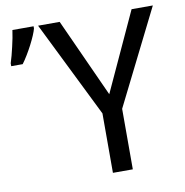

<svg xmlns="http://www.w3.org/2000/svg" viewBox="-92 -792 838 868"><g transform="rotate(-10 327.0 -357.5)"><path d="M402.3 -353 568.4 -713.9H666L448.2 -277.8V0H356.9V-272.9L139.2 -713.9H238.3ZM-12.2 -567.9Q-7.3 -582.5 -2.4 -601.3Q2.4 -620.1 7.1 -639.9Q11.7 -659.7 15.6 -679.2Q19.5 -698.7 21.5 -714.8H118.7V-704.6Q115.7 -692.9 107.7 -673.8Q99.6 -654.8 88.6 -633.5Q77.6 -612.3 64.9 -591.3Q52.2 -570.3 40.5 -554.7H-12.2Z"/></g></svg>

Font: Droid Sans
Style: Regular
Weight: 400
Foundry: Ascender Corporation
Version: Version 1.00 build 114